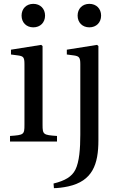

<svg xmlns="http://www.w3.org/2000/svg" viewBox="-20 -735 611 997"><path d="M383 -654C383 -618 408 -593 444 -593C480 -593 505 -618 505 -654C505 -690 480 -715 444 -715C408 -715 383 -690 383 -654ZM258 218 260 242C278 242 306 239 334 233C461 205 491 118 491 -7V-496L484 -502L327 -477V-452L365 -447C391 -443 397 -436 397 -402V-36C397 36 392 106 371 147C353 182 319 203 258 218ZM92 -654C92 -618 117 -593 153 -593C189 -593 214 -618 214 -654C214 -690 189 -715 153 -715C117 -715 92 -690 92 -654ZM32 0H276V-29C205 -34 201 -36 201 -87V-496L194 -502L37 -477V-452L75 -447C101 -443 107 -438 107 -402V-87C107 -36 104 -34 32 -29Z"/></svg>

Font: Lingua Franca
Style: Regular
Weight: 400
Version: Version 1.19